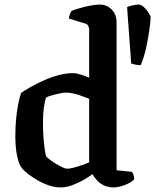

<svg xmlns="http://www.w3.org/2000/svg" viewBox="-20 -820 679 840"><path d="M244 0Q219 0 192 -9.5Q165 -19 141.5 -33Q118 -47 101 -60.5Q84 -74 77 -83Q62 -101 54.5 -139Q47 -177 47 -223Q47 -262 50.5 -299Q54 -336 60 -366.5Q66 -397 73 -414Q87 -424 112.5 -438.5Q138 -453 170 -467.5Q202 -482 235.5 -491Q269 -500 299 -500Q313 -500 332.5 -494Q352 -488 370 -480V-691Q370 -698 366.5 -706Q363 -714 353 -717L281 -739Q283 -751 286.5 -759.5Q290 -768 293 -772Q303 -777 325.5 -783.5Q348 -790 373 -795Q398 -800 415 -800Q448 -800 469 -778Q490 -756 490 -723V-75L558 -68Q561 -64 564 -55Q567 -46 567 -36Q559 -26 543 -18Q527 -10 509 -5Q491 0 478 0Q453 0 434.5 -9Q416 -18 403.5 -32Q391 -46 384 -58Q366 -44 341.5 -30.5Q317 -17 292 -8.5Q267 0 244 0ZM275 -82Q284 -82 300 -86Q316 -90 335.5 -96.5Q355 -103 370 -110V-388Q355 -394 336.5 -400.5Q318 -407 300.5 -411Q283 -415 270 -415Q260 -415 242.5 -411.5Q225 -408 207.5 -403Q190 -398 181 -393Q178 -383 174.5 -365Q171 -347 169.5 -325Q168 -303 168 -280Q168 -247 170.5 -215Q173 -183 176.5 -161Q180 -139 183 -135Q187 -130 198 -121.5Q209 -113 223 -104.5Q237 -96 251 -89Q265 -82 275 -82ZM596 -535Q582 -535 571.5 -537.5Q561 -540 554 -542L536 -789Q543 -793 560 -796.5Q577 -800 586 -800Q598 -800 610 -788.5Q622 -777 630.5 -763.5Q639 -750 639 -743Q639 -731 634.5 -696.5Q630 -662 621 -618.5Q612 -575 596 -535Z"/></svg>

Font: Texturina 12pt SemiBold
Style: Regular
Weight: 600
Designer: Guillermo Torres Carreño
Foundry: Omnibus-Type
Version: Version 1.002